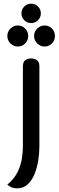

<svg xmlns="http://www.w3.org/2000/svg" viewBox="-20 -799 320 1048"><path d="M73 229Q60 229 50 226Q40 223 32.5 218Q25 213 20 209Q60 175 77.5 137Q95 99 100 62.5Q105 26 105 0V-436Q105 -461 118 -470.5Q131 -480 150 -480Q169 -480 182 -470.5Q195 -461 195 -436V0Q195 35 189 75Q183 115 169 150Q155 185 131.5 207Q108 229 73 229ZM223 -545Q200 -545 183 -562Q166 -579 166 -603Q166 -626 183 -643Q200 -660 223 -660Q247 -660 263.5 -643Q280 -626 280 -603Q280 -579 263.5 -562Q247 -545 223 -545ZM77 -545Q54 -545 37 -562Q20 -579 20 -603Q20 -626 37 -643Q54 -660 77 -660Q101 -660 117.5 -643Q134 -626 134 -603Q134 -579 117.5 -562Q101 -545 77 -545ZM150 -673Q128 -673 112.5 -688.5Q97 -704 97 -726Q97 -748 112.5 -763.5Q128 -779 150 -779Q172 -779 187.5 -763.5Q203 -748 203 -726Q203 -704 187.5 -688.5Q172 -673 150 -673Z"/></svg>

Font: El Messiri
Style: Regular
Weight: 400
Designer: Mohamed Gaber
Foundry: Kief Type Foundry
Version: Version 2.020